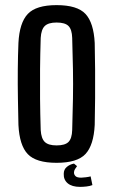

<svg xmlns="http://www.w3.org/2000/svg" viewBox="-20 -628 442 750"><path d="M201 8Q121 8 88.5 -26Q56 -60 52 -140Q51 -186 50 -242.5Q49 -299 49.5 -356Q50 -413 52 -460Q56 -539 88.5 -573.5Q121 -608 201 -608Q282 -608 314 -573.5Q346 -539 350 -460Q351 -414 351.5 -357.5Q352 -301 351.5 -244Q351 -187 350 -140Q346 -61 314 -26.5Q282 8 201 8ZM201 -60Q234 -60 247.5 -73.5Q261 -87 262 -120Q264 -185 265 -242.5Q266 -300 265 -357.5Q264 -415 262 -480Q261 -513 247.5 -526.5Q234 -540 201 -540Q169 -540 155 -526.5Q141 -513 139 -480Q137 -415 136.5 -357.5Q136 -300 136.5 -242.5Q137 -185 139 -120Q141 -87 155 -73.5Q169 -60 201 -60ZM229 51Q229 34 241 24Q253 14 269 11L281 21Q277 26 273 32.5Q269 39 269 46Q269 54 275 60Q281 66 297 66Q303 66 315 64.5Q327 63 334 61L341 95Q331 99 317.5 100.5Q304 102 293 102Q261 102 244.5 88Q228 74 229 51Z"/></svg>

Font: Big Shoulders Display SemiBold
Style: Regular
Weight: 600
Designer: Patric King
Foundry: XO Type Co
Version: Version 1.000; ttfautohint (v1.8.2)